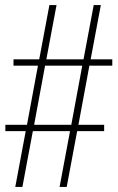

<svg xmlns="http://www.w3.org/2000/svg" viewBox="-20 -734 465 754"><path d="M40 0 81 -219H1V-244H86L129 -476H33V-501H134L174 -714H202L162 -501H308L348 -714H376L336 -501H421V-476H331L288 -244H389V-219H283L242 0H214L255 -219H109L68 0ZM114 -244H260L303 -476H157Z"/></svg>

Font: Noto Serif Thai ExtraCondensed Thin
Style: Regular
Weight: 100
Width: 2
Designer: Monotype Design Team
Foundry: Monotype Imaging Inc.
Version: Version 2.001; ttfautohint (v1.8.4.7-5d5b)